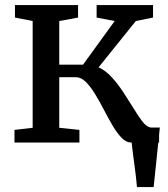

<svg xmlns="http://www.w3.org/2000/svg" viewBox="-20 -576 677 776"><path d="M533.5 180Q532 160.5 529.2 136.5Q526.5 112.5 523 88Q519.5 63.5 516.8 40.8Q514 18 512 0L467 -60.5H626Q624 -41 621.5 -16.8Q619 7.5 616.2 34Q613.5 60.5 610.8 86.8Q608 113 605.5 137Q603 161 601 180ZM38.5 0V-51L112 -59.5V-491L40.5 -505V-555.5H295.5V-505L219.5 -491V-314.5H315.5L443.5 -491L370.5 -505V-555.5H598.5V-505L529 -491L378.5 -304Q407.5 -290.5 432.2 -263.2Q457 -236 478.5 -203.2Q500 -170.5 518.8 -139.8Q537.5 -109 553.5 -87.5Q569.5 -66 584 -62L623 -51.5V0H509.5Q490 0 471.5 -19Q453 -38 435.2 -68.2Q417.5 -98.5 400 -132.2Q382.5 -166 364.2 -196Q346 -226 326.8 -245Q307.5 -264 286.5 -264H219.5V-59.5L301 -51V0Z"/></svg>

Font: Merriweather Medium
Style: Regular
Weight: 500
Version: Version 2.100